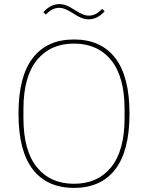

<svg xmlns="http://www.w3.org/2000/svg" viewBox="-20 -902 720 934"><path d="M340 12Q209 12 139.5 -78Q70 -168 70 -349Q70 -530 139.5 -620Q209 -710 340 -710Q471 -710 540.5 -620Q610 -530 610 -349Q610 -168 540.5 -78Q471 12 340 12ZM340 -8Q455 -8 520.5 -88.5Q586 -169 586 -328V-370Q586 -529 520.5 -609.5Q455 -690 340 -690Q225 -690 159.5 -609.5Q94 -529 94 -370V-328Q94 -169 159.5 -88.5Q225 -8 340 -8ZM411 -808Q394 -808 377 -814.5Q360 -821 334 -838Q312 -852 297 -858Q282 -864 268 -864Q234 -864 203 -831L191 -843Q226 -882 269 -882Q286 -882 303 -875.5Q320 -869 346 -852Q368 -838 383 -832Q398 -826 412 -826Q430 -826 445.5 -834Q461 -842 477 -859L489 -847Q454 -808 411 -808Z"/></svg>

Font: IBM Plex Sans Hebrew Thin
Style: Regular
Weight: 100
Designer: Mike Abbink, Paul van der Laan, Pieter van Rosmalen, Yanek Iontef
Foundry: Bold Monday
Version: Version 1.2